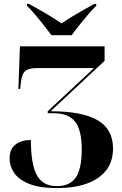

<svg xmlns="http://www.w3.org/2000/svg" viewBox="-20 -951 622 982"><path d="M243 -771Q226 -794 204.5 -821.5Q183 -849 160.5 -875.5Q138 -902 118 -921V-931H128Q151 -918 181.5 -901Q212 -884 242 -865.5Q272 -847 295 -831Q317 -847 347.5 -865.5Q378 -884 408.5 -901Q439 -918 462 -931H472V-921Q452 -902 429.5 -875.5Q407 -849 385 -821.5Q363 -794 347 -771ZM275 11Q183 11 129.5 -10.5Q76 -32 52.5 -66.5Q29 -101 29 -141Q29 -189 59.5 -212Q90 -235 138 -235Q138 -109 169 -54Q200 1 271 1Q337 1 367.5 -43Q398 -87 398 -187Q398 -286 364 -329Q330 -372 252 -372H224V-382L461 -603H172Q127 -603 109 -587.5Q91 -572 87 -529L83 -496H74L82 -714H515V-640L239 -382Q401 -382 479.5 -336Q558 -290 558 -192Q558 -123 521.5 -78Q485 -33 421 -11Q357 11 275 11Z"/></svg>

Font: Noto Serif Display SemiCondensed ExtraBold
Style: Regular
Weight: 800
Width: 4
Designer: Monotype Design Team
Foundry: Monotype Imaging Inc.
Version: Version 2.009